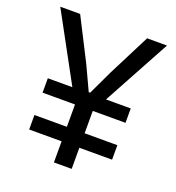

<svg xmlns="http://www.w3.org/2000/svg" viewBox="-132 -833 864 940"><g transform="rotate(20 300.0 -363.5)"><path d="M251.5 -305 22 -727H125.5L237 -508L296 -381.5H303.5L363 -507.5L474.5 -727H578L348.5 -305ZM253.5 0V-345H346V0ZM84.5 -302V-377H516.5V-302ZM84.5 -110V-185.5H516.5V-110Z"/></g></svg>

Font: Spline Sans Mono
Style: Regular
Weight: 400
Monospace: yes
Designer: Eben Sorkin, Mirko Velimirovic
Foundry: Sorkin Type
Version: Version 1.004